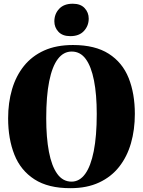

<svg xmlns="http://www.w3.org/2000/svg" viewBox="-20 -995 766 1028"><path d="M357.5 12.5Q238.5 13 164.5 -34.8Q90.5 -82.5 57 -167Q23.5 -251.5 23.5 -361.5Q23.5 -445.5 44.5 -517Q65.5 -588.5 108.2 -641.8Q151 -695 216.2 -724.5Q281.5 -754 371 -754Q489 -754 562.2 -707.2Q635.5 -660.5 668.8 -577.2Q702 -494 702 -385Q702 -300.5 681.2 -228.2Q660.5 -156 618 -102Q575.5 -48 510.5 -17.8Q445.5 12.5 357.5 12.5ZM363 -22.5Q406 -22.5 436 -63.8Q466 -105 482 -185.8Q498 -266.5 498 -384.5Q498 -489.5 483.2 -564.2Q468.5 -639 439.2 -679Q410 -719 364 -719Q320 -719 289.8 -679.2Q259.5 -639.5 243.5 -560.2Q227.5 -481 227.5 -361.5Q227.5 -258.5 242 -182.2Q256.5 -106 286.5 -64.2Q316.5 -22.5 363 -22.5ZM356 -801.5Q314.5 -801.5 292.8 -825Q271 -848.5 271 -880.5Q271 -920 296.5 -947.5Q322 -975 369 -975H370Q411.5 -975 433.2 -951.5Q455 -928 455 -895.5Q455 -857 429.5 -829.2Q404 -801.5 357 -801.5Z"/></svg>

Font: Merriweather 120pt Black
Style: Regular
Weight: 900
Designer: Eben Sorkin
Foundry: Eben Sorkin
Version: Version 2.100